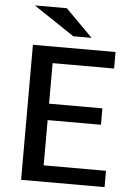

<svg xmlns="http://www.w3.org/2000/svg" viewBox="-61 -962 692 1007"><g transform="rotate(5 285.5 -458.5)"><path d="M481 -410.6V-324.2H200.2V-85.9H528.3V0H88.9V-710.9H523.9V-624H200.2V-410.6ZM392.1 -773.9H295.9L81.1 -917.5H249.5Z"/></g></svg>

Font: Ufes Sans Medium
Style: Regular
Weight: 500
Designer: Ricardo Esteves & Filipe Motta
Foundry: ProDesignUfes - Ricardo Esteves, Filipe Motta (This is a derivative work, based on Roboto family, by Christian Robertson
Version: Version 2.0